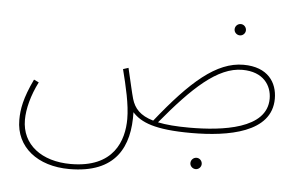

<svg xmlns="http://www.w3.org/2000/svg" viewBox="-52 -589 1386 895"><g transform="rotate(5 641.5 -141.5)"><path d="M1040 -460C1054 -460 1066 -472 1066 -486C1066 -501 1054 -513 1040 -513C1025 -513 1013 -501 1013 -486C1013 -472 1025 -460 1040 -460ZM302 230C519 230 582 102 577 -60C617 -16 682 13 854 13C1026 13 1228 -21 1228 -180C1228 -255 1184 -325 1069 -325C943 -325 826 -222 672 -29C610 -47 583 -78 570 -122C562 -150 554 -188 536 -264L511 -256C531 -177 551 -94 551 -26C551 74 509 206 306 206C171 206 76 136 76 19C76 -32 93 -97 125 -160L102 -171C59 -81 50 -28 50 22C50 149 153 230 302 230ZM1066 -301C1164 -301 1204 -240 1204 -178C1204 -36 997 -11 843 -11C781 -11 733 -15 695 -23C837 -194 950 -301 1066 -301ZM889 179C903 179 915 167 915 153C915 138 903 126 889 126C874 126 862 138 862 153C862 167 874 179 889 179Z"/></g></svg>

Font: Noto Sans Arabic Thin
Style: Regular
Weight: 100
Designer: Monotype Design Team, Nadine Chahine, Nizar Qandah and Khaled Hosny
Foundry: Monotype Imaging Inc.
Version: Version 2.012